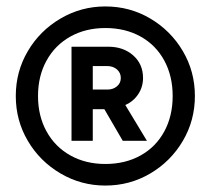

<svg xmlns="http://www.w3.org/2000/svg" viewBox="-20 -732 655 596"><path d="M29 -434Q29 -510 66.5 -573.5Q104 -637 168 -674.5Q232 -712 307 -712Q383 -712 446.5 -674.5Q510 -637 547.5 -573.5Q585 -510 585 -434Q585 -358 547.5 -294.5Q510 -231 446.5 -193.5Q383 -156 307 -156Q232 -156 168 -193.5Q104 -231 66.5 -294.5Q29 -358 29 -434ZM307 -223Q369 -223 416.5 -249.5Q464 -276 490 -324Q516 -372 516 -434Q516 -496 490 -544Q464 -592 416.5 -618.5Q369 -645 307 -645Q246 -645 198.5 -618.5Q151 -592 124.5 -544Q98 -496 98 -434Q98 -372 124.5 -324Q151 -276 198.5 -249.5Q246 -223 307 -223ZM202 -587H316Q363 -587 393.5 -560Q424 -533 424 -490Q424 -462 409 -439.5Q394 -417 369 -406L436 -295H361L304 -393H268V-295H202ZM314 -454Q331 -454 343 -464Q355 -474 355 -490Q355 -506 343 -516.5Q331 -527 312 -527H268V-454Z"/></svg>

Font: Oak Sans
Style: Bold
Weight: 700
Designer: Erik Kennedy, Walven
Foundry: Erik Kennedy, Walven
Version: Version 1.000